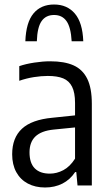

<svg xmlns="http://www.w3.org/2000/svg" viewBox="-20 -823 486 852"><path d="M387.5 -362.5V0H324L318.5 -59.5H313.5Q291 -25.5 256.8 -8.2Q222.5 9 180 9Q136.5 9 103.5 -8.5Q70.5 -26 52.2 -59.2Q34 -92.5 34 -138.5Q34 -211.5 77.5 -251.8Q121 -292 212.5 -300.5L313 -311V-366Q313 -412 299.8 -438.2Q286.5 -464.5 260.5 -475.2Q234.5 -486 192 -486Q163.5 -486 130.2 -480.8Q97 -475.5 65.5 -464.5V-529.5Q94.5 -539.5 132.2 -545.2Q170 -551 203 -551Q266 -551 306.2 -533Q346.5 -515 367 -473.8Q387.5 -432.5 387.5 -362.5ZM313 -119V-257.5L218 -248Q163.5 -242.5 137.2 -217.5Q111 -192.5 111 -147Q111 -99.5 134.2 -76Q157.5 -52.5 201 -52.5Q232 -52.5 261.2 -68Q290.5 -83.5 313 -119ZM220 -803Q278 -803 312.2 -762.8Q346.5 -722.5 349.5 -640H298Q294.5 -702 275.2 -729.2Q256 -756.5 220 -756.5Q183.5 -756.5 164.5 -729.2Q145.5 -702 143.5 -640H92.5Q95.5 -723.5 128.5 -763.2Q161.5 -803 220 -803Z"/></svg>

Font: Encode Sans Condensed
Style: Regular
Weight: 400
Width: 3
Designer: Multiple Designers
Foundry: Impallari Type
Version: Version 2.000